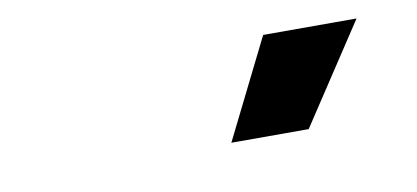

<svg xmlns="http://www.w3.org/2000/svg" viewBox="-33 -867 717 330"><g transform="rotate(-10 325.0 -702.5)"><path d="M350 -616 436 -789H599L485 -616Z"/></g></svg>

Font: Azeret Mono Thin
Style: Bold
Weight: 700
Version: Version 1.002